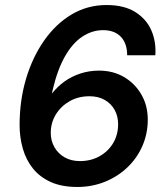

<svg xmlns="http://www.w3.org/2000/svg" viewBox="-20 -732 668 764"><path d="M288 12Q226 12 182.5 -7.5Q139 -27 111.5 -61Q84 -95 71 -140Q58 -185 58 -234Q58 -332 83.5 -418Q109 -504 155.5 -570.5Q202 -637 265 -674.5Q328 -712 404 -712Q474 -712 518.5 -684Q563 -656 582.5 -610.5Q602 -565 598 -512H486Q486 -559 461 -585.5Q436 -612 390 -612Q347 -612 308 -586.5Q269 -561 239 -508.5Q209 -456 190 -376Q189 -373 188.5 -369Q188 -365 187 -360Q209 -388 237 -408Q265 -428 300 -439.5Q335 -451 374 -451Q430 -451 473.5 -425.5Q517 -400 542.5 -356Q568 -312 568 -256Q568 -200 546.5 -151Q525 -102 486.5 -65.5Q448 -29 397 -8.5Q346 12 288 12ZM298 -91Q342 -91 376.5 -110.5Q411 -130 430.5 -163Q450 -196 450 -238Q450 -270 436 -295Q422 -320 396.5 -334.5Q371 -349 336 -349Q292 -349 257.5 -329.5Q223 -310 202.5 -277Q182 -244 182 -203Q182 -172 196.5 -146.5Q211 -121 237 -106Q263 -91 298 -91Z"/></svg>

Font: DM Sans 24pt SemiBold
Style: Italic
Weight: 600
Italic angle: -10°
Designer: Colophon Foundry, Jonny Pinhorn
Foundry: Colophon Foundry
Version: Version 4.004;gftools[0.9.30]